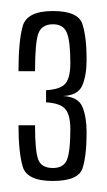

<svg xmlns="http://www.w3.org/2000/svg" viewBox="-20 -701 194 348"><path d="M75.5 -373Q122.5 -373 129.8 -396.5Q137 -420 137 -461Q137 -488.5 129.5 -507Q122 -525.5 94 -527Q121.5 -528 129.2 -546.2Q137 -564.5 137 -593.5Q137 -633 129.5 -657Q122 -681 76 -681Q29 -681 21.2 -653.8Q13.5 -626.5 13.5 -572H43.5Q43.5 -625 49.8 -641Q56 -657 76 -657Q95 -657 101.2 -641.5Q107.5 -626 107.5 -587Q107.5 -560 98.5 -549.5Q89.5 -539 63.5 -537.5V-515.5Q89 -514 98.2 -503.5Q107.5 -493 107.5 -466.5Q107.5 -427 101.5 -411.8Q95.5 -396.5 76 -396.5Q55 -396.5 49.2 -412Q43.5 -427.5 43.5 -474H13.5Q13.5 -426 21 -399.5Q28.5 -373 75.5 -373Z"/></svg>

Font: Anybody ExtraCondensed Light
Style: Regular
Weight: 300
Width: 2
Version: Version 1.113;gftools[0.9.25]